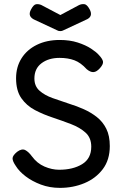

<svg xmlns="http://www.w3.org/2000/svg" viewBox="-20 -892 594 932"><path d="M271 20Q221 20 178.5 4Q136 -12 104.5 -36Q73 -60 57 -86Q41 -109 41 -123Q41 -137 63 -155Q86 -172 102.5 -163.5Q119 -155 135 -133Q160 -99 196 -83.5Q232 -68 267 -68Q334 -68 378.5 -95Q423 -122 423 -180Q423 -223 395.5 -248Q368 -273 325 -289.5Q282 -306 237 -321Q191 -336 150 -357.5Q109 -379 83.5 -415.5Q58 -452 58 -512Q58 -567 84.5 -609Q111 -651 159 -674.5Q207 -698 270 -698Q319 -698 357.5 -685.5Q396 -673 422 -656Q448 -639 460 -625Q478 -606 480 -593Q482 -580 465 -561Q449 -543 434 -542Q419 -541 401 -556Q372 -588 341 -599.5Q310 -611 269 -611Q216 -611 181.5 -585Q147 -559 147 -511Q147 -474 171.5 -452Q196 -430 235 -416Q274 -402 317 -388Q353 -377 387.5 -361.5Q422 -346 450.5 -323.5Q479 -301 496 -267Q513 -233 513 -183Q513 -116 479 -71Q445 -26 390 -3Q335 20 271 20ZM273 -819 363 -867Q375 -873 388.5 -872Q402 -871 415 -847Q435 -810 395 -795L288 -745Q281 -741 273 -741Q263 -741 257 -745L150 -795Q112 -811 130 -845Q143 -870 155.5 -871.5Q168 -873 180 -868Z"/></svg>

Font: Fredoka
Style: Regular
Weight: 400
Designer: Ben Nathan
Foundry: Milena B. Brandão, Ben Nathan
Version: Version 2.001